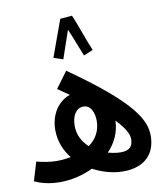

<svg xmlns="http://www.w3.org/2000/svg" viewBox="-89 -884 845 968"><g transform="rotate(-10 333.5 -400.0)"><path d="M345 -809 284 -804V-803C271 -765 224 -641 216 -616L264 -600C268 -614 295 -689 313 -743C333 -698 361 -621 370 -601L418 -621C400 -660 362 -773 345 -809ZM464 9C570 9 631 -48 631 -144C631 -222 587 -318 268 -541L207 -458C228 -444 247 -430 265 -418C200 -395 162 -331 162 -256C162 -198 183 -148 215 -108C194 -104 169 -101 144 -101C110 -101 75 -107 40 -116L11 -20C42 -6 84 7 141 7C197 7 257 -6 310 -32C360 -5 415 9 464 9ZM262 -259C262 -310 284 -348 322 -348C359 -348 376 -309 376 -265C376 -216 353 -174 314 -147C283 -175 262 -213 262 -259ZM531 -142C529 -111 518 -88 468 -88C447 -88 425 -92 403 -98C442 -138 467 -189 469 -250C527 -190 531 -160 531 -142Z"/></g></svg>

Font: Noto Sans Arabic UI XCn SmBd
Style: Regular
Weight: 600
Width: 2
Designer: Monotype Design Team, Nadine Chahine and Nizar Qandah
Foundry: Monotype Imaging Inc.
Version: Version 2.010